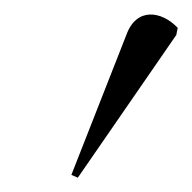

<svg xmlns="http://www.w3.org/2000/svg" viewBox="-20 -746 269 269"><path d="M89 -497 227 -697 229 -707C206 -731 171 -736 157 -697L80 -501Z"/></svg>

Font: Noto Serif Display Light
Style: Italic
Weight: 300
Italic angle: -12°
Designer: Monotype Design Team
Foundry: Monotype Imaging Inc.
Version: Version 2.009